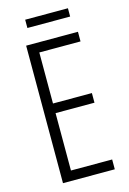

<svg xmlns="http://www.w3.org/2000/svg" viewBox="-127 -902 645 963"><g transform="rotate(-15 196.0 -420.5)"><path d="M327 -841H105V-798H327ZM345 0V-51H131V-349H333V-399H131V-664H345V-714H76V0Z"/></g></svg>

Font: Noto Sans Kannada ExtraCondensed Light
Style: Regular
Weight: 300
Width: 2
Designer: Jelle Bosma - Monotype Design Team
Foundry: Monotype Imaging Inc.
Version: Version 2.005